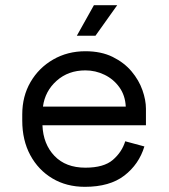

<svg xmlns="http://www.w3.org/2000/svg" viewBox="-20 -708 652 742"><path d="M308 14Q237 14 182.5 -18.5Q128 -51 97 -108.5Q66 -166 66 -242V-266Q66 -336 98 -391Q130 -446 185.5 -478Q241 -510 310 -510Q371 -510 415.5 -488Q460 -466 488.5 -432Q517 -398 530.5 -359.5Q544 -321 544 -288V-224H144Q147 -151 190.5 -105.5Q234 -60 310 -60Q381 -60 416 -90Q451 -120 464 -162L538 -142Q517 -73 460.5 -29.5Q404 14 308 14ZM146 -296H466Q464 -339 441.5 -370.5Q419 -402 384 -419Q349 -436 310 -436Q244 -436 199 -396Q154 -356 146 -296ZM277 -570 343 -688H433L349 -570Z"/></svg>

Font: Space Mono
Style: Regular
Weight: 400
Monospace: yes
Designer: Colophon Foundry + Benjamin Critton
Foundry: Colophon Foundry & Benjamin Critton
Version: Version 1.003; ttfautohint (v1.8.4.7-5d5b)